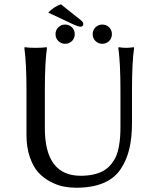

<svg xmlns="http://www.w3.org/2000/svg" viewBox="-20 -869 732 899"><path d="M265 -849 358 -775Q370 -766 370 -757Q370 -751 366.5 -747.5Q363 -744 358 -744Q347 -744 325 -754L206 -810Q230 -836 265 -849ZM253 -677Q240 -690 240 -709Q240 -728 253 -741Q266 -754 285 -754Q304 -754 317 -741Q330 -728 330 -709Q330 -690 317 -677Q304 -664 285 -664Q266 -664 253 -677ZM427 -677Q414 -690 414 -709Q414 -728 427 -741Q440 -754 459 -754Q478 -754 491 -741Q504 -728 504 -709Q504 -690 491 -677Q478 -664 459 -664Q440 -664 427 -677ZM544 -445Q544 -574 534 -645L536 -648Q554 -645 571 -645Q588 -645 606 -648L608 -645Q598 -579 598 -445V-295Q598 -224 585.5 -171.5Q573 -119 544.5 -76.5Q516 -34 464 -12Q412 10 337 10Q307 10 278 4.5Q249 -1 216.5 -18Q184 -35 160 -61Q136 -87 120 -132.5Q104 -178 104 -236V-445Q104 -574 94 -645L96 -648Q114 -645 147 -645Q180 -645 198 -648L200 -645Q190 -579 190 -445V-269Q190 -46 358 -46Q393 -46 421.5 -53Q450 -60 469 -72Q488 -84 502 -102Q516 -120 524 -138.5Q532 -157 536.5 -182Q541 -207 542.5 -228.5Q544 -250 544 -277Z"/></svg>

Font: Libertinus Sans
Style: Regular
Weight: 400
Designer: Philipp H. Poll
Foundry: Khaled Hosny
Version: Version 6.1